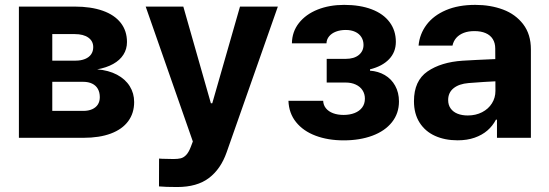

<svg xmlns="http://www.w3.org/2000/svg" viewBox="-20 -557 2219 776"><path d="M56.4 -530.4H282.2Q347.4 -530.4 395 -513.7Q442.5 -497 467.9 -464.7Q493.2 -432.4 493.2 -387.2Q493.2 -358.6 478.8 -336.1Q464.5 -313.5 437.4 -298.5Q410.4 -283.4 372.7 -276.7Q418.9 -273 452.8 -255.1Q486.6 -237.2 504.4 -208.5Q522.2 -179.9 522.2 -144.6Q522.2 -99.8 498.2 -67.2Q474.2 -34.6 428.2 -17.3Q382.2 0 316.9 0H56.4ZM383.4 -164.3Q383.4 -183.4 375.6 -197.5Q367.8 -211.5 352.6 -218.9Q337.3 -226.3 316.9 -226.3H191.3V-108.8H316.9Q337.3 -108.8 352.6 -115.6Q367.8 -122.5 375.6 -134.8Q383.4 -147.2 383.4 -164.3ZM356.8 -366.5Q356.8 -391 336.9 -405.1Q317 -419.2 282.2 -419.2H191.3V-311.9H285.3Q307.3 -311.9 323.6 -318.6Q339.8 -325.2 348.3 -337.4Q356.8 -349.6 356.8 -366.5Z M622.6 196.4 622.9 83.9Q628.9 84.3 634.9 84.7Q640.9 85 647.2 85Q660.9 85.6 681.2 85.7Q698.7 85.7 710.3 82.9Q722 80.1 732.2 69.6Q742.5 59 750.9 37.2L759.4 14.8L568.8 -530.4H720.9L832.3 -139.6H837.9L950 -530.4H1103L896.1 58.3Q872.4 126.2 824.4 162.5Q776.4 198.9 696.1 198.9Q648.7 198.9 622.6 196.4Z M1368.6 -92.5Q1393.5 -92.5 1413 -100.1Q1432.6 -107.7 1443.7 -122.5Q1454.8 -137.3 1454.8 -158.3Q1454.8 -177.5 1445.1 -192.3Q1435.5 -207.1 1417.8 -215.2Q1400.1 -223.4 1377.2 -223.4H1300.4V-319.1H1377.2Q1410.9 -319.1 1430.1 -334.7Q1449.2 -350.3 1449.2 -375.5Q1449.2 -393.3 1440.5 -407.1Q1431.8 -420.9 1415.5 -428.4Q1399.2 -435.9 1377.4 -435.9Q1355.4 -435.9 1337.8 -429.2Q1320.2 -422.4 1310.1 -410.1Q1300 -397.7 1299.5 -382H1159.8Q1160.4 -428.7 1188.2 -464Q1216 -499.2 1263.7 -518.3Q1311.5 -537.3 1370.9 -537.3Q1435.1 -537.3 1482.4 -519.3Q1529.6 -501.3 1554.7 -467.4Q1579.9 -433.6 1579.9 -387.9Q1579.9 -346.3 1552.5 -317.7Q1525.1 -289.1 1475.5 -276.8V-271.3Q1508.2 -269.2 1535 -253.7Q1561.8 -238.1 1577.1 -210.5Q1592.5 -182.9 1592.5 -147Q1592.5 -98.8 1564.2 -63.2Q1535.9 -27.5 1485.1 -8.6Q1434.3 10.3 1369.2 10.3Q1305.3 10.3 1255.4 -8.6Q1205.5 -27.4 1176.6 -63.4Q1147.6 -99.3 1145.8 -149.7H1286.1Q1286.9 -132.1 1297.4 -119.2Q1308 -106.3 1326.3 -99.4Q1344.7 -92.5 1368.6 -92.5Z M1873.7 -221.3Q1835.1 -218.1 1813.2 -200.4Q1791.3 -182.7 1791.3 -152.7Q1791.3 -132.6 1801.4 -118.6Q1811.4 -104.6 1829.3 -97.4Q1847.3 -90.3 1870.5 -90.3Q1903 -90.3 1928.5 -103.5Q1954.1 -116.7 1968.2 -139.3Q1982.4 -161.9 1982.4 -189.6L1981.6 -360.9Q1981.6 -383.2 1971.6 -399.1Q1961.7 -415 1942.8 -423.1Q1924 -431.3 1897.4 -431.3Q1872.9 -431.3 1854.6 -424.3Q1836.2 -417.3 1824.4 -404.2Q1812.7 -391 1808.8 -372.7H1671.7Q1675.9 -419.5 1704 -457Q1732.1 -494.4 1782.3 -515.9Q1832.4 -537.3 1900.7 -537.3Q1962.4 -537.3 2013 -518.4Q2063.7 -499.5 2094.7 -458.9Q2125.7 -418.3 2125.7 -357.3V0H1988.6V-73.4H1984.5Q1971.1 -47.9 1949.8 -29.5Q1928.5 -11.1 1898.2 -0.5Q1867.9 10.1 1829.4 10.1Q1778 10.1 1738.2 -7.9Q1698.4 -25.9 1675.8 -61.5Q1653.1 -97.2 1653.1 -148.2Q1653.1 -230.4 1707.7 -268.2Q1762.4 -305.9 1850.1 -311.7Q1871.9 -313 1904.6 -314.7Q1937.2 -316.3 1963.6 -317.4Q1978.6 -318.2 1988.3 -318.4L1989.3 -228.7Q1973.2 -228 1936 -225.8Q1898.8 -223.6 1873.7 -221.3Z"/></svg>

Font: Pretendard Variable
Style: Regular
Weight: 400
Designer: Base glyphs from Inter by Rasmus Andersson; Hangul glyphs from Noto Sans CJK(Source Han Sans) by Jang Soo-young and Kang
Foundry: Kil Hyung-jin
Version: Version 1.100;FEAKit 1.0